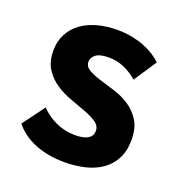

<svg xmlns="http://www.w3.org/2000/svg" viewBox="-94 -547 602 638"><g transform="rotate(20 207.0 -228.0)"><path d="M199.7 8.5Q238.5 8.5 272.3 0.4Q306 -7.8 331 -25.3Q356 -42.8 370.4 -70.4Q384.8 -98 384.8 -137.5Q384.8 -179.5 368.1 -205.4Q351.5 -231.3 326.9 -247.4Q302.3 -263.5 273 -272.5Q243.8 -281.5 219.1 -289.1Q194.5 -296.8 177.9 -306.4Q161.3 -316 161.3 -333.5Q161.3 -347.2 174.9 -358.2Q188.5 -369.2 221.3 -369.2Q249.7 -369.2 275.5 -358Q301.2 -346.7 322.5 -328L375.8 -408.3Q364.5 -419 348.6 -429.3Q332.8 -439.5 312.9 -447.4Q293 -455.3 269.1 -460.1Q245.2 -465 217 -465Q178.5 -465 145.7 -456Q113 -447 89.4 -429.5Q65.7 -412 52.4 -386.3Q39 -360.5 39 -327.8Q39 -289 55.6 -263.4Q72.2 -237.7 97.2 -221.2Q122.2 -204.7 151.1 -194.5Q180 -184.2 205 -174.7Q230 -165.2 246.6 -154.1Q263.2 -143 263.2 -124.5Q263.2 -116 259.5 -109.1Q255.7 -102.3 248.6 -97.8Q241.5 -93.3 230 -90.6Q218.5 -88 202.5 -88Q165.8 -88 134 -102.8Q102.3 -117.5 80 -141.3L22 -63Q36 -46 54 -32.9Q72 -19.8 94.4 -10.6Q116.7 -1.5 143.1 3.5Q169.5 8.5 199.7 8.5Z"/></g></svg>

Font: Tilda Sans VF
Style: Regular
Weight: 400
Designer: ParaType Ltd
Foundry: ParaType Ltd
Version: Version 1.010